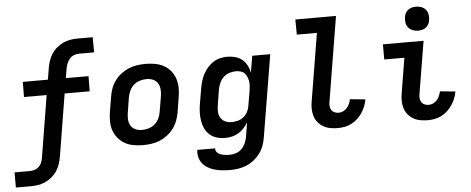

<svg xmlns="http://www.w3.org/2000/svg" viewBox="-69 -901 3128 1275"><g transform="rotate(-5 1494.5 -263.5)"><path d="M-11 215V114H91Q106 114 121.5 109.5Q137 105 149.5 94Q162 83 168.5 68Q175 53 178 37L246 -379H95L96 -480H263L276 -557Q280 -581 288 -605Q296 -629 310 -650.5Q324 -672 344.5 -689Q365 -706 387.5 -716.5Q410 -727 434.5 -731Q459 -735 483 -735H584L585 -634H483Q466 -634 449 -627Q432 -620 420.5 -606Q409 -592 402.5 -575Q396 -558 393 -541L383 -480H534L533 -379H366L298 37Q294 61 286 85Q278 109 264 130.5Q250 152 229.5 169Q209 186 186 196.5Q163 207 138.5 211Q114 215 90 215Z M856 8Q824 8 792.5 2.5Q761 -3 735 -17.5Q709 -32 689.5 -55.5Q670 -79 660 -108Q650 -137 650 -169Q650 -201 655 -233L672 -333Q676 -360 686 -387Q696 -414 714 -438Q732 -462 756 -480Q780 -498 807 -509Q834 -520 862 -524Q890 -528 917 -528Q949 -528 980.5 -522.5Q1012 -517 1038.5 -502.5Q1065 -488 1084.5 -464.5Q1104 -441 1113.5 -412Q1123 -383 1123.5 -351Q1124 -319 1118 -287L1102 -187Q1097 -160 1087 -133Q1077 -106 1059 -82Q1041 -58 1017 -40Q993 -22 966.5 -11Q940 0 911.5 4Q883 8 856 8ZM856 -93Q878 -93 901 -99.5Q924 -106 942.5 -122Q961 -138 971 -159.5Q981 -181 984 -203L1001 -303Q1005 -326 1003.5 -349Q1002 -372 991 -390.5Q980 -409 960 -418Q940 -427 917 -427Q895 -427 872 -420.5Q849 -414 831 -398Q813 -382 803 -360.5Q793 -339 789 -317L773 -217Q769 -194 770 -171Q771 -148 782 -129.5Q793 -111 813 -102Q833 -93 856 -93Z M1416 223Q1390 223 1365 220.5Q1340 218 1316 211.5Q1292 205 1271 193Q1250 181 1235 163Q1220 145 1213.5 120.5Q1207 96 1211 71H1330Q1328 81 1333 90Q1338 99 1346 104.5Q1354 110 1363 113.5Q1372 117 1382.5 119Q1393 121 1403.5 121.5Q1414 122 1425 122Q1446 122 1467 114.5Q1488 107 1504 90.5Q1520 74 1528.5 53.5Q1537 33 1541 12L1556 -82Q1544 -62 1527.5 -44Q1511 -26 1490.5 -14Q1470 -2 1447 3Q1424 8 1402 8Q1373 8 1346.5 0Q1320 -8 1300 -25.5Q1280 -43 1268.5 -67.5Q1257 -92 1252.5 -119.5Q1248 -147 1249 -175.5Q1250 -204 1255 -233L1272 -333Q1276 -357 1283 -380.5Q1290 -404 1301.5 -426.5Q1313 -449 1330 -468.5Q1347 -488 1368 -502Q1389 -516 1413.5 -522Q1438 -528 1462 -528Q1489 -528 1515.5 -521Q1542 -514 1561.5 -497.5Q1581 -481 1593.5 -457.5Q1606 -434 1610 -408L1629 -520H1749L1658 28Q1654 55 1644 82Q1634 109 1616.5 132.5Q1599 156 1575.5 174.5Q1552 193 1525 204Q1498 215 1470.5 219Q1443 223 1416 223ZM1453 -93Q1473 -93 1494 -98Q1515 -103 1532.5 -116.5Q1550 -130 1560.5 -149.5Q1571 -169 1574 -190L1591 -290Q1593 -306 1594.5 -322Q1596 -338 1593.5 -353Q1591 -368 1585 -382.5Q1579 -397 1569 -407.5Q1559 -418 1543.5 -422.5Q1528 -427 1512 -427Q1490 -427 1468 -420Q1446 -413 1429 -397Q1412 -381 1402.5 -359.5Q1393 -338 1389 -317L1373 -217Q1369 -194 1369.5 -171.5Q1370 -149 1380.5 -130.5Q1391 -112 1410.5 -102.5Q1430 -93 1453 -93Z M2154 8Q2128 8 2103.5 3.5Q2079 -1 2058 -13Q2037 -25 2021.5 -44Q2006 -63 1999 -86Q1992 -109 1991.5 -135Q1991 -161 1996 -186L2070 -634H1936L1935 -735H2206L2113 -170Q2110 -155 2111.5 -140.5Q2113 -126 2120.5 -115Q2128 -104 2141 -98.5Q2154 -93 2168 -93Q2184 -93 2198.5 -100Q2213 -107 2223.5 -119Q2234 -131 2240.5 -146Q2247 -161 2250 -176L2352 -166Q2349 -144 2340 -121.5Q2331 -99 2317.5 -78.5Q2304 -58 2286 -41Q2268 -24 2246 -12.5Q2224 -1 2200.5 3.5Q2177 8 2154 8Z M2754 8Q2728 8 2703.5 3.5Q2679 -1 2658 -13Q2637 -25 2621.5 -44Q2606 -63 2599 -86Q2592 -109 2591.5 -135Q2591 -161 2596 -186L2634 -419H2500V-520H2771L2713 -170Q2710 -155 2711.5 -140.5Q2713 -126 2720.5 -115Q2728 -104 2741 -98.5Q2754 -93 2768 -93Q2784 -93 2798.5 -100Q2813 -107 2823.5 -119Q2834 -131 2840.5 -146Q2847 -161 2850 -176L2952 -166Q2949 -144 2940 -121.5Q2931 -99 2917.5 -78.5Q2904 -58 2886 -41Q2868 -24 2846 -12.5Q2824 -1 2800.5 3.5Q2777 8 2754 8ZM2740 -590Q2721 -590 2704 -597Q2687 -604 2675.5 -618Q2664 -632 2661.5 -651Q2659 -670 2662 -689Q2664 -703 2671 -715Q2678 -727 2689.5 -735.5Q2701 -744 2714 -747Q2727 -750 2741 -750Q2760 -750 2777.5 -743Q2795 -736 2806 -722Q2817 -708 2820 -689Q2823 -670 2819 -651Q2817 -637 2810 -625Q2803 -613 2791.5 -604.5Q2780 -596 2767 -593Q2754 -590 2740 -590Z"/></g></svg>

Font: Iosevka Extended
Style: Bold Italic
Weight: 700
Width: 7
Italic angle: -9°
Monospace: yes
Designer: Belleve Invis
Foundry: Belleve Invis
Version: Version 32.5.0; ttfautohint (v1.8.4)